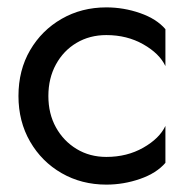

<svg xmlns="http://www.w3.org/2000/svg" viewBox="-20 -490 518 520"><path d="M111 -230Q111 -182 131.5 -145Q152 -108 187.5 -86.5Q223 -65 268 -65Q324 -65 368 -90Q412 -115 428 -149V-49Q404 -21 359.5 -5.5Q315 10 268 10Q201 10 147 -21Q93 -52 61.5 -106.5Q30 -161 30 -230Q30 -300 61.5 -354Q93 -408 147 -439Q201 -470 268 -470Q315 -470 359.5 -454.5Q404 -439 428 -411V-311Q412 -345 368 -370Q324 -395 268 -395Q223 -395 187.5 -374Q152 -353 131.5 -315.5Q111 -278 111 -230Z"/></svg>

Font: Jost
Style: Regular
Weight: 400
Version: Version 3.500